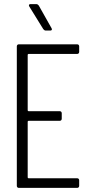

<svg xmlns="http://www.w3.org/2000/svg" viewBox="-20 -916 431 936"><path d="M231 -779 169 -889C166 -893 162 -896 157 -896H130C124 -896 121 -894 121 -890C121 -888 122 -886 123 -884L191 -774C194 -770 198 -767 203 -767H224C230 -767 233 -769 233 -773C233 -775 232 -777 231 -779ZM366 -663V-690C366 -696 362 -700 356 -700H72C66 -700 62 -696 62 -690V-10C62 -4 66 0 72 0H356C362 0 366 -4 366 -10V-37C366 -43 362 -47 356 -47H119C117 -47 115 -49 115 -51V-323C115 -325 117 -327 119 -327H271C277 -327 281 -331 281 -337V-364C281 -370 277 -374 271 -374H119C117 -374 115 -376 115 -378V-649C115 -651 117 -653 119 -653H356C362 -653 366 -657 366 -663Z"/></svg>

Font: Barlow Condensed Light
Style: Regular
Weight: 300
Width: 3
Designer: Jeremy Tribby
Foundry: Tribby Type
Version: Version 1.422;hotconv 1.0.109;makeotfexe 2.5.65596